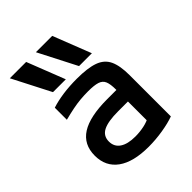

<svg xmlns="http://www.w3.org/2000/svg" viewBox="-223 -913 1047 1047"><g transform="rotate(-45 300.0 -390.0)"><path d="M149 -570 36 -790H162L248 -570ZM350 -570 237 -790H363L449 -570ZM308 10Q190 10 127.5 -35Q65 -80 65 -164Q65 -250 131 -292Q197 -334 332 -334H449V-245H327Q248 -245 211 -226Q174 -207 174 -164Q174 -124 205.5 -102.5Q237 -81 296 -81Q330 -81 363 -88Q396 -95 419 -109L402 -51V-337Q402 -379 393 -400.5Q384 -422 359.5 -430Q335 -438 288 -438Q258 -438 229 -435.5Q200 -433 167.5 -426.5Q135 -420 96 -410V-503Q136 -516 185.5 -523Q235 -530 293 -530Q376 -530 423.5 -513Q471 -496 490.5 -454.5Q510 -413 510 -340V-22Q472 -8 417 1Q362 10 308 10Z"/></g></svg>

Font: M PLUS Code Latin Expanded Medium
Style: Regular
Weight: 500
Width: 7
Designer: Coji Morishita
Foundry: UNDERFOREST DESIGN
Version: Version 1.002; ttfautohint (v1.8.3)